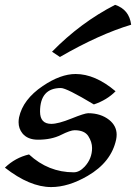

<svg xmlns="http://www.w3.org/2000/svg" viewBox="-21 -756 554 782"><path d="M187.5 5.9Q100.1 5.9 -1 -73.2Q41 -113.8 97.2 -127Q175.8 -54.2 279.3 -54.2Q302.2 -54.2 323.7 -77.1Q354 -109.9 354 -153.3Q354 -177.7 338.6 -201.7Q323.2 -225.6 282.7 -225.6Q265.6 -225.6 227.1 -206.3Q188.5 -187 133.8 -187Q91.3 -187 70.3 -212.9Q54.7 -232.4 54.7 -258.3Q54.7 -267.6 56.6 -277.8Q72.3 -351.1 153.3 -405.8Q225.6 -454.6 287.1 -454.6Q366.7 -454.6 449.7 -384.3Q414.6 -348.6 361.3 -330.6Q250 -397.5 227.1 -397.5Q142.1 -397.5 142.1 -301.3Q142.1 -251.5 188 -251.5Q216.3 -251.5 270 -273.2Q323.7 -294.9 337.9 -294.9Q389.2 -294.9 423.8 -267.6Q454.1 -243.2 454.1 -207.5Q454.1 -198.2 452.1 -188Q432.6 -95.7 335.9 -39.6Q257.8 5.9 187.5 5.9ZM223.1 -523.9 190.9 -545.4Q307.1 -664.1 447.8 -736.3Q505.4 -717.3 513.2 -655.3Q382.8 -616.2 223.1 -523.9Z"/></svg>

Font: Balgruf
Style: Italic
Weight: 500
Italic angle: -12°
Designer: Paul James Miller
Foundry: High-Logic / Made with FontCreator
Version: Version 1.201;March 28, 2021;FontCreator 13.0.0.2683 64-bit